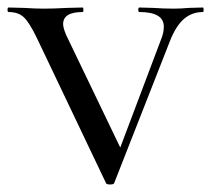

<svg xmlns="http://www.w3.org/2000/svg" viewBox="-25 -488 562 511"><path d="M515 -456Q486 -456 464.5 -437.5Q443 -419 427 -378L279 -1Q278 3 268 3Q258 3 257 -1L74 -385Q54 -427 39 -441.5Q24 -456 -2 -456Q-5 -456 -5 -462Q-5 -468 -2 -468L38 -467Q70 -465 91 -465Q118 -465 154 -467L195 -468Q197 -468 197 -462Q197 -456 195 -456Q143 -456 143 -424Q143 -414 151 -395L301 -83L264 -13L404 -384Q411 -401 411 -417Q411 -456 346 -456Q343 -456 343 -462Q343 -468 346 -468L382 -467Q412 -465 438 -465Q456 -465 478 -467L515 -468Q517 -468 517 -462Q517 -456 515 -456Z"/></svg>

Font: Cormorant SC Medium
Style: Regular
Weight: 500
Designer: Christian Thalmann (Catharsis Fonts)
Foundry: Catharsis Fonts
Version: Version 4.000